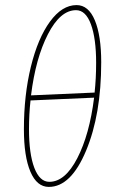

<svg xmlns="http://www.w3.org/2000/svg" viewBox="-20 -727 460 755"><path d="M172 8Q125 8 99.5 -52Q74 -112 74 -219Q74 -353 101.5 -465Q129 -577 176.5 -642Q224 -707 281 -707Q328 -707 353 -647Q378 -587 378 -482Q378 -277 318.5 -134.5Q259 8 172 8ZM279 -687Q217 -687 168.5 -592.5Q120 -498 102 -352L352 -363Q358 -418 358 -480Q358 -576 337.5 -631.5Q317 -687 279 -687ZM174 -12Q236 -12 284 -105Q332 -198 350 -343L100 -332Q94 -278 94 -219Q94 -122 115 -67Q136 -12 174 -12Z"/></svg>

Font: Alegreya Sans SC Thin
Style: Italic
Weight: 100
Italic angle: -7°
Designer: Juan Pablo del Peral
Foundry: Huerta Tipografica
Version: Version 2.007